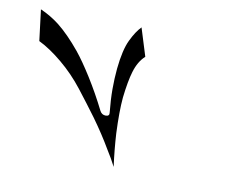

<svg xmlns="http://www.w3.org/2000/svg" viewBox="-56 -545 733 576"><g transform="rotate(10 311.0 -257.0)"><path d="M358.4 -384.8Q337.9 -366.2 328.1 -333Q319.3 -303.7 313.5 -252.9Q309.6 -210 312.5 -143.6Q315.4 -93.8 322.3 -43Q310.5 -66.4 294.9 -90.8Q270.5 -132.8 237.3 -178.7Q210 -215.8 178.7 -255.9Q147.5 -295.9 109.4 -327.6Q71.3 -359.4 37.1 -376L25.4 -470.7Q56.6 -457 83 -436.5Q116.2 -410.2 152.3 -366.2Q173.8 -339.8 201.7 -295.4Q229.5 -251 253.9 -202.1Q259.8 -190.4 272 -190.4Q284.2 -190.4 282.2 -202.1Q278.3 -240.2 278.3 -272.5Q278.3 -304.7 281.2 -335Q287.1 -393.6 301.8 -423.8Q316.4 -454.1 332 -469.7Z"/></g></svg>

Font: Thabit-Oblique
Style: Oblique
Weight: 500
Designer: Regenerated by Nadim Shaikli
Foundry: MAK Alagha
Version: 0.01